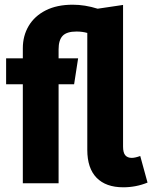

<svg xmlns="http://www.w3.org/2000/svg" viewBox="-20 -779 647 816"><path d="M504 17Q430 17 390.5 -23.5Q351 -64 351 -142V-639Q330 -645 305 -645Q264 -645 246.5 -627Q229 -609 229 -569V-531H312L295 -421H229V0H77V-421H6V-531H77V-574Q77 -627 102 -669Q127 -711 174.5 -735Q222 -759 289 -759Q341 -759 395 -742L503 -758V-156Q503 -130 512.5 -119Q522 -108 540 -108Q554 -108 576 -116L607 -3Q558 17 504 17Z"/></svg>

Font: Fira Mono
Style: Bold
Weight: 700
Monospace: yes
Designer: Carrois Corporate & Edenspiekermann AG
Foundry: Carrois Corporate GbR & Edenspiekermann AG
Version: Version 3.206